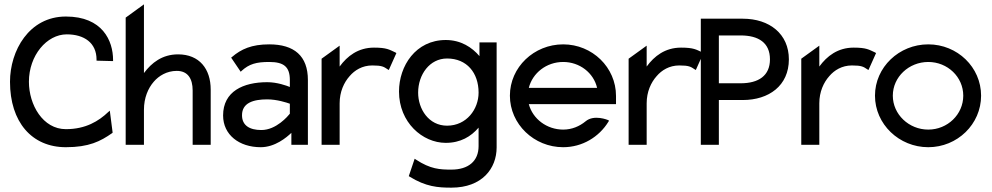

<svg xmlns="http://www.w3.org/2000/svg" viewBox="-20 -666 4561 883"><path d="M26 -290C26 -105 126 11 283 11C389 11 442 -16 496 -54L498 -56L485 -157L478 -151C434 -109 374 -72 283 -72C177 -72 113 -184 113 -290C113 -411 195 -508 287 -508C367 -508 424 -469 424 -392V-387L500 -385V-390C500 -479 451 -590 283 -590C113 -590 26 -432 26 -290Z M558 0H642V-161C642 -216 661 -260 687 -290C710 -317 747 -340 793 -340C844 -340 866 -304 866 -250V0H949V-254C949 -349 897 -416 799 -416C726 -416 677 -377 642 -330V-646L558 -585Z M1006 -135C1006 -46 1080 11 1179 11C1245 11 1298 -34 1320 -55V0H1396V-298C1396 -409 1333 -462 1218 -462C1137 -462 1089 -440 1047 -404L1043 -401L1087 -336L1091 -340C1126 -372 1159 -381 1218 -381C1285 -381 1313 -359 1313 -298V-266C1298 -272 1255 -288 1209 -288C1099 -288 1006 -246 1006 -135ZM1093 -136C1093 -193 1145 -209 1209 -209C1254 -209 1299 -194 1313 -189V-143C1305 -133 1251 -68 1182 -68C1128 -68 1093 -89 1093 -136Z M1459 0H1542V-191C1542 -244 1562 -287 1588 -316C1611 -343 1646 -365 1692 -365C1737 -365 1745 -359 1763 -347L1768 -344L1803 -422L1798 -425C1770 -438 1758 -447 1700 -447C1627 -447 1577 -408 1542 -360V-456L1459 -396Z M1815 -245C1815 -103 1923 -9 2030 -9C2098 -9 2146 -38 2181 -79V6C2181 75 2134 114 2056 114C2003 114 1960 112 1893 68L1887 64L1860 144L1863 146C1939 193 1994 197 2056 197C2197 197 2264 109 2264 12V-471H2185V-408C2151 -448 2100 -482 2030 -482C1892 -482 1815 -363 1815 -245ZM1903 -240C1903 -323 1956 -397 2036 -397C2127 -397 2181 -331 2181 -240C2181 -164 2126 -88 2036 -88C1952 -88 1903 -164 1903 -240Z M2325 -226C2325 -95 2436 11 2570 11C2658 11 2735 -36 2778 -106L2781 -111L2776 -114C2776 -114 2712 -141 2673 -108C2645 -85 2610 -70 2570 -70C2495 -70 2430 -119 2412 -187H2813V-225C2813 -356 2704 -462 2570 -462C2436 -462 2325 -357 2325 -226ZM2412 -262C2429 -330 2493 -381 2570 -381C2646 -381 2710 -331 2726 -262Z M2871 0H2954V-191C2954 -244 2974 -287 3000 -316C3023 -343 3058 -365 3104 -365C3149 -365 3157 -359 3175 -347L3180 -344L3215 -422L3210 -425C3182 -438 3170 -447 3112 -447C3039 -447 2989 -408 2954 -360V-456L2871 -396Z M3203 0H3286V-206H3396C3516 -206 3608 -272 3608 -393C3608 -510 3519 -580 3396 -580H3203ZM3286 -283V-503H3386C3469 -503 3521 -469 3521 -393C3521 -318 3469 -283 3386 -283Z M3665 0H3748V-191C3748 -244 3768 -287 3794 -316C3817 -343 3852 -365 3898 -365C3943 -365 3951 -359 3969 -347L3974 -344L4009 -422L4004 -425C3976 -438 3964 -447 3906 -447C3833 -447 3783 -408 3748 -360V-456L3665 -396Z M4004 -226C4004 -95 4115 11 4249 11C4383 11 4492 -95 4492 -226C4492 -357 4383 -462 4249 -462C4115 -462 4004 -357 4004 -226ZM4086 -226C4086 -312 4160 -381 4249 -381C4338 -381 4410 -312 4410 -226C4410 -140 4338 -70 4249 -70C4160 -70 4086 -140 4086 -226Z"/></svg>

Font: Charger Pro
Style: Bd
Weight: 700
Designer: Jasper
Foundry: Cannot Into Space Fonts
Version: Version 1.09